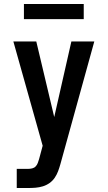

<svg xmlns="http://www.w3.org/2000/svg" viewBox="-20 -728 540 963"><path d="M64 215V119H121Q131 119 141.5 116.5Q152 114 159 106.5Q166 99 169.5 89.5Q173 80 176 70L194 3L47 -520H162L252 -141L338 -520H453L283 95Q278 113 271.5 130.5Q265 148 254.5 163.5Q244 179 228.5 190Q213 201 195 206.5Q177 212 158.5 213.5Q140 215 121 215ZM100 -632V-708H400V-632Z"/></svg>

Font: Iosevka SS18
Style: Bold
Weight: 700
Monospace: yes
Designer: Belleve Invis
Foundry: Belleve Invis
Version: Version 25.1.1; ttfautohint (v1.8.4)